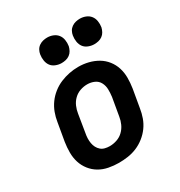

<svg xmlns="http://www.w3.org/2000/svg" viewBox="-179 -884 957 1018"><g transform="rotate(-30 300.0 -375.0)"><path d="M255 8Q224 8 193 2Q162 -4 136.5 -19Q111 -34 92.5 -57.5Q74 -81 65 -109.5Q56 -138 56 -169.5Q56 -201 61 -233L80 -343Q84 -370 94 -397Q104 -424 121 -447.5Q138 -471 161.5 -489.5Q185 -508 211.5 -519Q238 -530 265.5 -535.5Q293 -541 321 -541Q353 -541 383 -533.5Q413 -526 438.5 -511Q464 -496 482.5 -472.5Q501 -449 510 -420.5Q519 -392 519 -360.5Q519 -329 514 -297L495 -187Q491 -160 481.5 -133Q472 -106 455 -82.5Q438 -59 414.5 -40.5Q391 -22 364.5 -11Q338 0 310 4Q282 8 255 8ZM257 -93Q279 -93 301 -100.5Q323 -108 339.5 -124Q356 -140 365.5 -161Q375 -182 378 -203L397 -313Q400 -336 399.5 -358.5Q399 -381 389 -400Q379 -419 359 -428Q339 -437 316 -437Q294 -437 272.5 -429.5Q251 -422 234.5 -406Q218 -390 209 -369Q200 -348 197 -327L179 -217Q176 -202 175.5 -187Q175 -172 177.5 -157.5Q180 -143 186.5 -130.5Q193 -118 203.5 -109Q214 -100 228 -96.5Q242 -93 257 -93ZM456 -602Q438 -602 420.5 -609Q403 -616 393 -629.5Q383 -643 380 -661.5Q377 -680 380 -699Q382 -712 388.5 -724Q395 -736 406.5 -744Q418 -752 431 -755Q444 -758 456 -758Q475 -758 492 -751Q509 -744 519.5 -730.5Q530 -717 533 -698.5Q536 -680 533 -661Q530 -648 523.5 -636Q517 -624 506 -616Q495 -608 482 -605Q469 -602 456 -602ZM256 -602Q238 -602 220.5 -609Q203 -616 193 -629.5Q183 -643 180 -661.5Q177 -680 180 -699Q182 -712 188.5 -724Q195 -736 206.5 -744Q218 -752 231 -755Q244 -758 256 -758Q275 -758 292 -751Q309 -744 319.5 -730.5Q330 -717 333 -698.5Q336 -680 333 -661Q330 -648 323.5 -636Q317 -624 306 -616Q295 -608 282 -605Q269 -602 256 -602Z"/></g></svg>

Font: Iosevka Slab Extended Oblique
Style: Bold
Weight: 700
Width: 7
Italic angle: -9°
Monospace: yes
Designer: Belleve Invis
Foundry: Belleve Invis
Version: Version 11.1.1; ttfautohint (v1.8.3)